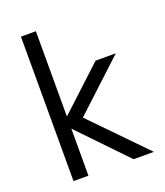

<svg xmlns="http://www.w3.org/2000/svg" viewBox="-136 -827 787 918"><g transform="rotate(-20 257.5 -367.5)"><path d="M155 -239V0H79V-735H155V-301L375 -505H478L225 -270L488 0H385Z"/></g></svg>

Font: Metropolitano
Style: Regular
Weight: 400
Designer: Fonts by Alex Slobzheninov & Chris M. Simpson / Changes by Cristiano Sobral
Foundry: Fonts by Alex Slobzheninov & Chris M. Simpson / Changes by Cristiano Sobral
Version: Version 1.00;August 30, 2020;FontCreator 13.0.0.2681 64-bit